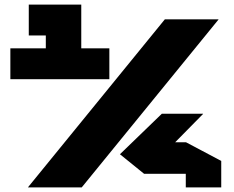

<svg xmlns="http://www.w3.org/2000/svg" viewBox="-20 -814 1016 834"><path d="M179 -470V-660L281 -794H333V-604L231 -470ZM25 -470V-604H179V-470ZM231 -470 333 -604H455V-470ZM105 -660V-794H281L179 -660ZM102 0V-1L696 -730H929V-729L335 0ZM606 -59 617 -196H787V-59ZM606 -59 501 -144 683 -320H862V-319ZM787 0V-196H788L941 -115V0Z"/></svg>

Font: Foldit Black
Style: Regular
Weight: 900
Version: Version 1.003